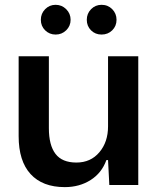

<svg xmlns="http://www.w3.org/2000/svg" viewBox="-20 -765 654 794"><path d="M248 8.8Q155.8 8.8 106.4 -45.2Q57.1 -99.1 57.1 -202.1V-532.2H182.1V-234.9Q182.1 -164.6 209.5 -128.7Q236.8 -92.8 295.9 -92.8Q355 -92.8 390.9 -135.3Q426.8 -177.7 426.8 -242.2V-532.2H551.8V0H432.1L426.8 -103H419.9Q400.9 -49.8 354.7 -20.5Q308.6 8.8 248 8.8ZM272 -683.1Q272 -657.7 253.9 -639.9Q235.8 -622.1 210 -622.1Q184.6 -622.1 166.7 -639.6Q148.9 -657.2 148.9 -683.1Q148.9 -709 166.7 -727.1Q184.6 -745.1 210 -745.1Q235.4 -745.1 253.7 -727.1Q272 -709 272 -683.1ZM399.9 -745.1Q426.3 -745.1 444.1 -727.1Q461.9 -709 461.9 -683.1Q461.9 -657.2 444.1 -639.6Q426.3 -622.1 399.9 -622.1Q374 -622.1 356.4 -639.6Q338.9 -657.2 338.9 -683.1Q338.9 -709 356.7 -727.1Q374.5 -745.1 399.9 -745.1Z"/></svg>

Font: Lumene Sans
Style: Bold
Weight: 600
Designer: Deni Anggara
Version: Version 1.003;Glyphs 3.1.2 (3151)